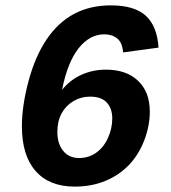

<svg xmlns="http://www.w3.org/2000/svg" viewBox="-20 -689 640 719"><path d="M259.8 9.8Q164.6 9.8 113.3 -48.6Q62 -106.9 62 -215.8Q62 -292.5 86.7 -384.8Q111.3 -477.1 154.5 -541.3Q197.8 -605.5 257.8 -637.2Q317.9 -668.9 395 -668.9Q482.9 -668.9 525.6 -630.4Q568.4 -591.8 573.7 -510.7L440.9 -492.7Q438.5 -528.8 419.2 -544.7Q399.9 -560.5 371.1 -560.5Q315.4 -560.5 273.9 -507.6Q232.4 -454.6 212.4 -352.5Q241.7 -389.2 284.4 -408.7Q327.1 -428.2 376.5 -428.2Q453.6 -428.2 497.3 -386.2Q541 -344.2 541 -270.5Q541 -218.3 520.3 -163.8Q499.5 -109.4 462.6 -71Q425.8 -32.7 374.3 -11.5Q322.8 9.8 259.8 9.8ZM400.4 -245.6Q400.4 -282.7 379.9 -304.9Q359.4 -327.1 317.4 -327.1Q283.2 -327.1 254.6 -310.1Q226.1 -293 210.4 -263.9Q194.8 -234.9 194.8 -194.3Q194.8 -150.9 216.6 -124Q238.3 -97.2 276.4 -97.2Q311.5 -97.2 339.6 -116.7Q367.7 -136.2 384 -171.9Q400.4 -207.5 400.4 -245.6Z"/></svg>

Font: Liberation Mono
Style: Bold Italic
Weight: 700
Italic angle: -12°
Monospace: yes
Designer: Steve Matteson
Foundry: Ascender Corporation
Version: Version 2.1.5